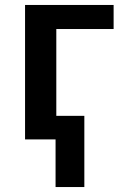

<svg xmlns="http://www.w3.org/2000/svg" viewBox="-20 -562 501 774"><path d="M438 -542V-445H207V-95H320V192H204V0H81V-542Z"/></svg>

Font: Noto Sans SemiBold
Style: Regular
Weight: 600
Designer: Monotype Design Team
Foundry: Monotype Imaging Inc.
Version: Version 2.007